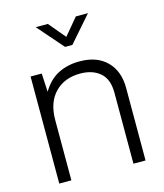

<svg xmlns="http://www.w3.org/2000/svg" viewBox="-117 -878 824 965"><g transform="rotate(-15 295.5 -395.0)"><path d="M71 0V-557H129L134 -461Q169 -519 218 -543Q267 -567 327 -567Q419 -567 469.5 -515.5Q520 -464 520 -379V0H457V-370Q457 -440 418 -473.5Q379 -507 315 -507Q233 -507 183.5 -456Q134 -405 134 -313V0ZM277 -656 160 -790H223L296 -703L369 -790H432L315 -656Z"/></g></svg>

Font: BDO Grotesk Light
Style: Regular
Weight: 300
Designer: Deni Anggara
Foundry: Lokal Container
Version: Version 2.000